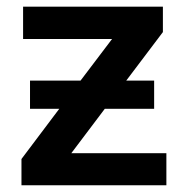

<svg xmlns="http://www.w3.org/2000/svg" viewBox="-20 -548 549 568"><path d="M353.5 -309.6H436V-226.1H290L190.9 -94.7H472.2V0H43.5V-77.6L155.3 -226.1H68.8V-309.6H218.3L311.5 -432.6H48.3V-528.3H461.9V-453.1Z"/></svg>

Font: Roboto Medium
Style: Regular
Weight: 500
Designer: Google
Version: Version 2.134; 2016; ttfautohint (v1.6)